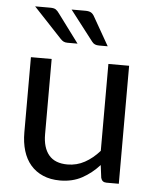

<svg xmlns="http://www.w3.org/2000/svg" viewBox="-53 -769 663 821"><g transform="rotate(5 279.0 -358.0)"><path d="M487 -506.5V0H434Q415 0 410 -18.5L403 -73Q370 -36.5 329 -14.2Q288 8 235 8Q193.5 8 161.8 -5.8Q130 -19.5 108.5 -44.5Q87 -69.5 76.2 -105Q65.5 -140.5 65.5 -183.5V-506.5H154.5V-183.5Q154.5 -126 180.8 -94.5Q207 -63 261 -63Q300.5 -63 334.8 -81.8Q369 -100.5 398 -133.5V-506.5ZM280 -724.5Q296.5 -724.5 305 -719.2Q313.5 -714 319.5 -702.5L388.5 -581.5H351.5Q341 -581.5 333.8 -584.5Q326.5 -587.5 320.5 -595.5L221 -724.5ZM129.5 -724.5Q146 -724.5 153.8 -719Q161.5 -713.5 169 -702.5L259 -581.5H216Q206 -581.5 199.2 -584.8Q192.5 -588 185.5 -595.5L64.5 -724.5Z"/></g></svg>

Font: Lato 2
Style: Regular
Weight: 400
Designer: Lukasz Dziedzic with Adam Twardoch and Botio Nikoltchev
Foundry: tyPoland Lukasz Dziedzic
Version: Version 2.015; 2015-08-06; http://www.latofonts.com/